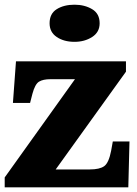

<svg xmlns="http://www.w3.org/2000/svg" viewBox="-20 -797 582 817"><path d="M0 0V-42L299 -460H195Q163 -460 146 -449.5Q129 -439 118 -398L108 -359H35L48 -536H516V-492L217 -76H362Q404 -76 423.5 -90Q443 -104 453 -156L460 -195H531L526 0ZM297 -619Q252 -619 221.5 -639.5Q191 -660 191 -698Q191 -739 221.5 -758Q252 -777 297 -777Q340 -777 372 -758Q404 -739 404 -698Q404 -660 372 -639.5Q340 -619 297 -619Z"/></svg>

Font: Noto Serif Tamil Black
Style: Regular
Weight: 900
Designer: Indian Type Foundry, Tom Grace, and the Monotype Design Team
Foundry: Monotype Imaging Inc.
Version: Version 2.004; ttfautohint (v1.8.4.7-5d5b)